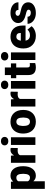

<svg xmlns="http://www.w3.org/2000/svg" viewBox="1560 -2344 988 4147"><g transform="rotate(-90 2053.5 -271.0)"><path d="M536.6 -260.3Q536.6 -137.2 481.2 -63.7Q425.8 9.8 331.5 9.8Q258.8 9.8 211.9 -43.5V203.1H47.4V-528.3H201.2L206.1 -479.5Q253.4 -538.1 330.6 -538.1Q428.2 -538.1 482.4 -466.1Q536.6 -394 536.6 -268.1ZM372.1 -270.5Q372.1 -411.1 290 -411.1Q231.4 -411.1 211.9 -369.1V-161.1Q233.4 -117.2 291 -117.2Q369.6 -117.2 372.1 -252.9Z M928.7 -379.4 874.5 -383.3Q796.9 -383.3 774.9 -334.5V0H610.4V-528.3H764.6L770 -460.4Q811.5 -538.1 885.7 -538.1Q912.1 -538.1 931.6 -532.2Z M1161.6 0H996.6V-528.3H1161.6ZM986.8 -664.6Q986.8 -699.7 1012.2 -722.2Q1037.6 -744.6 1078.1 -744.6Q1118.7 -744.6 1144 -722.2Q1169.4 -699.7 1169.4 -664.6Q1169.4 -629.4 1144 -606.9Q1118.7 -584.5 1078.1 -584.5Q1037.6 -584.5 1012.2 -606.9Q986.8 -629.4 986.8 -664.6Z M1242.2 -269Q1242.2 -348.1 1272.9 -409.9Q1303.7 -471.7 1361.3 -504.9Q1418.9 -538.1 1496.6 -538.1Q1615.2 -538.1 1683.6 -464.6Q1752 -391.1 1752 -264.6V-258.8Q1752 -135.3 1683.3 -62.7Q1614.7 9.8 1497.6 9.8Q1384.8 9.8 1316.4 -57.9Q1248 -125.5 1242.7 -241.2ZM1406.7 -258.8Q1406.7 -185.5 1429.7 -151.4Q1452.6 -117.2 1497.6 -117.2Q1585.4 -117.2 1587.4 -252.4V-269Q1587.4 -411.1 1496.6 -411.1Q1414.1 -411.1 1407.2 -288.6Z M2144 -379.4 2089.8 -383.3Q2012.2 -383.3 1990.2 -334.5V0H1825.7V-528.3H1980L1985.4 -460.4Q2026.9 -538.1 2101.1 -538.1Q2127.4 -538.1 2147 -532.2Z M2377 0H2211.9V-528.3H2377ZM2202.1 -664.6Q2202.1 -699.7 2227.5 -722.2Q2252.9 -744.6 2293.5 -744.6Q2334 -744.6 2359.4 -722.2Q2384.8 -699.7 2384.8 -664.6Q2384.8 -629.4 2359.4 -606.9Q2334 -584.5 2293.5 -584.5Q2252.9 -584.5 2227.5 -606.9Q2202.1 -629.4 2202.1 -664.6Z M2669.9 -659.7V-528.3H2756.8V-414.1H2669.9V-172.4Q2669.9 -142.6 2680.7 -130.9Q2691.4 -119.1 2723.1 -119.1Q2747.6 -119.1 2764.2 -122.1V-4.4Q2719.7 9.8 2671.4 9.8Q2586.4 9.8 2545.9 -30.3Q2505.4 -70.3 2505.4 -151.9V-414.1H2438V-528.3H2505.4V-659.7Z M2995.1 0H2830.1V-528.3H2995.1ZM2820.3 -664.6Q2820.3 -699.7 2845.7 -722.2Q2871.1 -744.6 2911.6 -744.6Q2952.1 -744.6 2977.5 -722.2Q3002.9 -699.7 3002.9 -664.6Q3002.9 -629.4 2977.5 -606.9Q2952.1 -584.5 2911.6 -584.5Q2871.1 -584.5 2845.7 -606.9Q2820.3 -629.4 2820.3 -664.6Z M3352.1 9.8Q3230.5 9.8 3155.3 -62.7Q3080.1 -135.3 3080.1 -251.5V-265.1Q3080.1 -346.2 3110.1 -408.2Q3140.1 -470.2 3197.8 -504.2Q3255.4 -538.1 3334.5 -538.1Q3445.8 -538.1 3510.3 -469Q3574.7 -399.9 3574.7 -276.4V-212.4H3247.6Q3256.3 -168 3286.1 -142.6Q3315.9 -117.2 3363.3 -117.2Q3441.4 -117.2 3485.4 -171.9L3560.5 -83Q3529.8 -40.5 3473.4 -15.4Q3417 9.8 3352.1 9.8ZM3333.5 -411.1Q3261.2 -411.1 3247.6 -315.4H3413.6V-328.1Q3414.6 -367.7 3393.6 -389.4Q3372.6 -411.1 3333.5 -411.1Z M3917.5 -148.4Q3917.5 -169.4 3895.5 -182.1Q3873.5 -194.8 3812 -208.5Q3750.5 -222.2 3710.4 -244.4Q3670.4 -266.6 3649.4 -298.3Q3628.4 -330.1 3628.4 -371.1Q3628.4 -443.8 3688.5 -491Q3748.5 -538.1 3845.7 -538.1Q3950.2 -538.1 4013.7 -490.7Q4077.1 -443.4 4077.1 -366.2H3912.1Q3912.1 -429.7 3845.2 -429.7Q3819.3 -429.7 3801.8 -415.3Q3784.2 -400.9 3784.2 -379.4Q3784.2 -357.4 3805.7 -343.8Q3827.1 -330.1 3874.3 -321.3Q3921.4 -312.5 3957 -300.3Q4076.2 -259.3 4076.2 -153.3Q4076.2 -81.1 4012 -35.6Q3947.8 9.8 3845.7 9.8Q3777.8 9.8 3724.6 -14.6Q3671.4 -39.1 3641.6 -81.1Q3611.8 -123 3611.8 -169.4H3765.6Q3766.6 -132.8 3790 -116Q3813.5 -99.1 3850.1 -99.1Q3883.8 -99.1 3900.6 -112.8Q3917.5 -126.5 3917.5 -148.4Z"/></g></svg>

Font: Vazir Black FD
Style: Black-FD
Weight: 900
Designer: Saber Rastikerdar
Foundry: Saber Rastikerdar
Version: Version 30.0.0